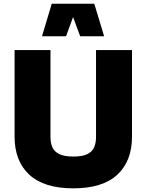

<svg xmlns="http://www.w3.org/2000/svg" viewBox="-20 -1004 785 1029"><path d="M494.6 -735.8H687.5V-272.5Q687.5 -140.6 608.6 -67.6Q529.8 5.4 373 5.4Q216.3 5.4 137.2 -67.6Q58.1 -140.6 58.1 -272.5V-735.8H250.5V-268.6Q250.5 -238.3 260.7 -214.8Q271 -191.4 297.6 -178.2Q324.2 -165 373 -165Q422.4 -165 448.5 -178.2Q474.6 -191.4 484.6 -214.8Q494.6 -238.3 494.6 -268.6ZM538.1 -809.6H409.7L371.6 -912.6L334 -809.6H205.1L257.3 -983.9H485.4Z"/></svg>

Font: Estedad-FD Black
Style: Regular
Weight: 900
Designer: Amin Abedi
Version: Version 7.3